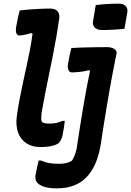

<svg xmlns="http://www.w3.org/2000/svg" viewBox="-20 -802 720 1055"><path d="M88 -744Q98 -746 114.5 -747.5Q131 -749 150.5 -750.5Q170 -752 190 -753Q210 -754 227 -754.5Q244 -755 256 -755Q273 -755 284.5 -749Q296 -743 301.5 -732Q307 -721 306 -704Q299 -654 290 -601.5Q281 -549 270.5 -496.5Q260 -444 249 -391.5Q238 -339 228 -287Q218 -235 209 -185Q207 -168 206.5 -155Q206 -142 210 -132Q217 -127 226.5 -125Q236 -123 249 -123Q265 -123 277.5 -124.5Q290 -126 301.5 -129.5Q313 -133 324 -138H336Q334 -120 331.5 -102Q329 -84 325 -66Q323 -53 319 -43Q315 -33 310.5 -25.5Q306 -18 299 -13Q287 -6 272.5 -2Q258 2 241 4Q224 6 201 6Q156 6 124.5 -15Q93 -36 79.5 -73.5Q66 -111 72 -160Q78 -205 86.5 -250.5Q95 -296 105 -342Q115 -388 125 -434Q135 -480 144 -526Q153 -572 159 -618L149 -620Q139 -616 127.5 -613.5Q116 -611 105.5 -609Q95 -607 88 -607Q75 -607 70 -619Q65 -631 69 -656Q73 -680 78 -702Q83 -724 88 -744ZM570 -543Q586 -543 598.5 -538Q611 -533 617 -524.5Q623 -516 620 -506Q610 -457 600.5 -408Q591 -359 582.5 -309.5Q574 -260 565.5 -210Q557 -160 549 -109Q541 -58 533 -5Q523 54 503.5 98Q484 142 455 172Q426 202 385.5 217.5Q345 233 292 233Q249 233 222 224Q195 215 184 201Q177 193 175 181.5Q173 170 176 156Q180 135 184 117Q188 99 192 80H205Q228 90 249.5 94Q271 98 303 98Q326 98 343.5 94Q361 90 375 81Q382 71 387.5 58Q393 45 397.5 29.5Q402 14 404 -4Q413 -64 421.5 -117.5Q430 -171 438.5 -221Q447 -271 456 -319Q465 -367 475 -414L466 -416Q456 -413 443.5 -410.5Q431 -408 419 -407Q407 -406 395.5 -405Q384 -404 375 -404Q363 -404 356.5 -416.5Q350 -429 354 -453Q358 -476 362.5 -497Q367 -518 372 -538Q387 -539 407.5 -540Q428 -541 453.5 -541.5Q479 -542 508 -542.5Q537 -543 570 -543ZM506 -774Q520 -776 536 -777.5Q552 -779 568.5 -780Q585 -781 601.5 -781.5Q618 -782 634 -782Q658 -782 671 -768.5Q684 -755 679 -731L664 -644Q650 -642 635 -641Q620 -640 604 -639Q588 -638 572.5 -637.5Q557 -637 542 -637Q524 -637 511.5 -643Q499 -649 493.5 -661Q488 -673 492 -690Z"/></svg>

Font: Rec Mono Semicasual
Style: Bold Italic
Weight: 700
Italic angle: -10°
Version: Version 1.085; ttfautohint (v1.8.4.7-5d5b)